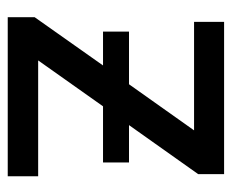

<svg xmlns="http://www.w3.org/2000/svg" viewBox="-70 -514 585 484"><g transform="rotate(90 222.0 -272.5)"><path d="M424.8 -76.7H132.8L248.5 -240.2H390.1V-305.7H295.9L419.4 -480V-545.4H35.6V-469.7H309.1L192.9 -305.7H60.1V-240.2H145.5L23.9 -67.9V0H424.8Z"/></g></svg>

Font: SG Kara SemiBold
Style: Regular
Weight: 400
Designer: Damoon Khanjanzadeh
Version: Version 1.000